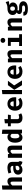

<svg xmlns="http://www.w3.org/2000/svg" viewBox="3064 -3914 1071 7240"><g transform="rotate(-90 3600.0 -293.5)"><path d="M228 -478Q295 -549 384 -549Q454 -549 492 -507.5Q530 -466 530 -390V0H372V-346Q372 -394 361 -413Q350 -432 321 -432Q297 -432 274.5 -415.5Q252 -399 228 -367V0H70V-742L228 -758Z M1152 -89 1119 15Q1071 10 1039 -6.5Q1007 -23 989 -55Q959 -20 913 -1.5Q867 17 815 17Q733 17 684 -29.5Q635 -76 635 -150Q635 -236 703 -283.5Q771 -331 894 -331H965V-350Q965 -432 860 -432Q833 -432 792.5 -424.5Q752 -417 714 -404L678 -509Q729 -528 784.5 -538.5Q840 -549 885 -549Q1117 -549 1117 -361V-153Q1117 -124 1125 -110Q1133 -96 1152 -89ZM965 -154V-241H926Q798 -241 798 -161Q798 -130 816.5 -113Q835 -96 869 -96Q896 -96 923.5 -111.5Q951 -127 965 -154Z M1270 -531H1408L1419 -470Q1455 -510 1494.5 -529.5Q1534 -549 1584 -549Q1653 -549 1691.5 -507Q1730 -465 1730 -390V0H1572V-344Q1572 -394 1561 -413Q1550 -432 1521 -432Q1497 -432 1474.5 -416.5Q1452 -401 1428 -371V0H1270Z M2330 -742V0H2190L2182 -58Q2158 -24 2121 -3.5Q2084 17 2035 17Q1939 17 1889.5 -59Q1840 -135 1840 -267Q1840 -349 1866 -413Q1892 -477 1940 -513Q1988 -549 2052 -549Q2124 -549 2172 -499V-759ZM2003 -266Q2003 -174 2024.5 -136.5Q2046 -99 2085 -99Q2135 -99 2172 -160V-389Q2155 -411 2136.5 -422Q2118 -433 2094 -433Q2051 -433 2027 -392.5Q2003 -352 2003 -266Z M2774 17Q2672 17 2620.5 -35Q2569 -87 2569 -181V-422H2458V-531H2569V-646L2727 -665V-531H2898L2882 -422H2727V-181Q2727 -142 2745 -125Q2763 -108 2803 -108Q2853 -108 2896 -132L2948 -31Q2873 17 2774 17Z M3335 -98Q3403 -98 3471 -142L3534 -56Q3495 -22 3441 -2.5Q3387 17 3322 17Q3233 17 3171 -18.5Q3109 -54 3077.5 -117.5Q3046 -181 3046 -265Q3046 -345 3076.5 -409.5Q3107 -474 3165.5 -511.5Q3224 -549 3305 -549Q3381 -549 3437 -516.5Q3493 -484 3523.5 -422.5Q3554 -361 3554 -276Q3554 -243 3551 -219H3207Q3222 -98 3335 -98ZM3205 -315H3400Q3398 -443 3305 -443Q3262 -443 3236 -411.5Q3210 -380 3205 -315Z M3828 0H3670V-742L3828 -759ZM3999 -296 4188 0H4008L3834 -291L4009 -531H4174Z M4535 -98Q4603 -98 4671 -142L4734 -56Q4695 -22 4641 -2.5Q4587 17 4522 17Q4433 17 4371 -18.5Q4309 -54 4277.5 -117.5Q4246 -181 4246 -265Q4246 -345 4276.5 -409.5Q4307 -474 4365.5 -511.5Q4424 -549 4505 -549Q4581 -549 4637 -516.5Q4693 -484 4723.5 -422.5Q4754 -361 4754 -276Q4754 -243 4751 -219H4407Q4422 -98 4535 -98ZM4405 -315H4600Q4598 -443 4505 -443Q4462 -443 4436 -411.5Q4410 -380 4405 -315Z M4870 -531H5008L5019 -470Q5055 -510 5094.5 -529.5Q5134 -549 5184 -549Q5253 -549 5291.5 -507Q5330 -465 5330 -390V0H5172V-344Q5172 -394 5161 -413Q5150 -432 5121 -432Q5097 -432 5074.5 -416.5Q5052 -401 5028 -371V0H4870Z M5792 -720Q5792 -681 5766 -656Q5740 -631 5699 -631Q5658 -631 5631.5 -656.5Q5605 -682 5605 -720Q5605 -758 5631.5 -783.5Q5658 -809 5699 -809Q5740 -809 5766 -783.5Q5792 -758 5792 -720ZM5794 -108H5930V0H5486V-108H5636V-423H5491V-531H5794Z M6070 -531H6208L6219 -470Q6255 -510 6294.5 -529.5Q6334 -549 6384 -549Q6453 -549 6491.5 -507Q6530 -465 6530 -390V0H6372V-344Q6372 -394 6361 -413Q6350 -432 6321 -432Q6297 -432 6274.5 -416.5Q6252 -401 6228 -371V0H6070Z M7178 -500Q7126 -479 7025 -479Q7077 -456 7102.5 -424Q7128 -392 7128 -342Q7128 -291 7100 -250.5Q7072 -210 7021 -187Q6970 -164 6903 -164Q6870 -164 6841 -170Q6833 -166 6828.5 -157.5Q6824 -149 6824 -140Q6824 -125 6835.5 -116.5Q6847 -108 6882 -108H6970Q7030 -108 7076 -88Q7122 -68 7147 -33Q7172 2 7172 46Q7172 129 7099.5 175.5Q7027 222 6888 222Q6789 222 6732.5 201.5Q6676 181 6653.5 144Q6631 107 6631 51H6771Q6771 76 6780.5 90Q6790 104 6816 111Q6842 118 6892 118Q6962 118 6988.5 102Q7015 86 7015 57Q7015 33 6995.5 18.5Q6976 4 6938 4H6854Q6772 4 6731 -25.5Q6690 -55 6690 -101Q6690 -131 6705.5 -157.5Q6721 -184 6749 -202Q6699 -229 6677 -265.5Q6655 -302 6655 -354Q6655 -413 6685 -457Q6715 -501 6769 -524.5Q6823 -548 6892 -548Q6972 -546 7028 -563.5Q7084 -581 7142 -616ZM6815 -356Q6815 -313 6837 -289Q6859 -265 6896 -265Q6935 -265 6956 -288.5Q6977 -312 6977 -358Q6977 -445 6896 -445Q6858 -445 6836.5 -421Q6815 -397 6815 -356Z"/></g></svg>

Font: Fira Mono
Style: Bold
Weight: 700
Monospace: yes
Designer: Carrois Corporate & Edenspiekermann AG
Foundry: Carrois Corporate GbR & Edenspiekermann AG
Version: Version 3.206